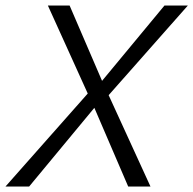

<svg xmlns="http://www.w3.org/2000/svg" viewBox="-30 -678 703 698"><path d="M-10 0 289 -338 144 -658H223L341 -384L568 -658H653L365 -332L517 0H436L313 -286L76 0Z"/></svg>

Font: Ysabeau
Style: Italic
Weight: 400
Italic angle: -12°
Designer: Christian Thalmann (Catharsis Fonts)
Version: Version 2.000;gftools[0.9.27.dev2+g8671c4b]